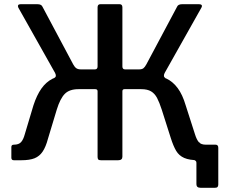

<svg xmlns="http://www.w3.org/2000/svg" viewBox="-20 -762 1092 913"><path d="M934 131Q914 131 914 114V12Q914 6 910.5 3Q907 0 901 -3L927 -86Q932 -80 936 -77Q940 -74 948 -74H1005Q1018 -74 1018 -59V115Q1018 123 1014.5 127Q1011 131 1002 131ZM46 0Q34 0 34 -12V-63Q34 -74 46 -74Q69 -74 80 -86Q91 -98 98 -124L139 -261Q155 -310 177 -341Q199 -372 229.5 -387.5Q260 -403 304 -404L339 -432H431Q444 -432 444 -446V-727Q444 -742 457 -742H549Q562 -742 562 -727V-446Q562 -432 575 -432H665L699 -404Q740 -403 771 -388.5Q802 -374 825 -343Q848 -312 863 -261L907 -124Q915 -98 925.5 -86Q936 -74 959 -74Q971 -74 971 -63V-12Q971 0 959 0H925Q881 0 856 -11Q831 -22 817.5 -45Q804 -68 792 -106L749 -241Q738 -275 727 -296Q716 -317 698.5 -327.5Q681 -338 652 -338H572Q562 -338 562 -328V-17Q562 0 542 0H460Q450 0 447 -4Q444 -8 444 -16V-328Q444 -338 433 -338H353Q310 -338 288 -315.5Q266 -293 250 -241L208 -102Q198 -64 183 -41.5Q168 -19 144.5 -9.5Q121 0 81 0ZM368 -378 238 -391Q245 -395 245.5 -401Q246 -407 242 -415L67 -726Q64 -733 66.5 -737.5Q69 -742 78 -742H158Q177 -742 182 -730L328 -456Q335 -443 343 -437.5Q351 -432 365 -432ZM637 -378 641 -432Q655 -432 662 -437.5Q669 -443 676 -456L822 -730Q827 -742 846 -742H927Q936 -742 939 -737.5Q942 -733 938 -726L763 -415Q759 -407 759.5 -401Q760 -395 766 -391Z"/></svg>

Font: Libre Franklin Medium
Style: Regular
Weight: 500
Designer: Pablo Impallari, Rodrigo Fuenzalida, Nhung Nguyen
Foundry: Impallari Type
Version: Version 3.000